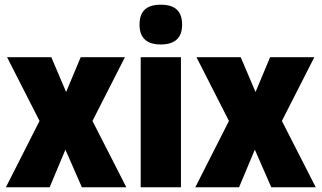

<svg xmlns="http://www.w3.org/2000/svg" viewBox="-20 -796 1367 816"><path d="M148 -282 5 0H191L258 -160L328 0H517L373 -282L511 -553H323L261 -405L198 -553H10Z M663 -776C605 -776 573 -751 573 -691C573 -632 607 -607 663 -607C720 -607 754 -632 754 -691C754 -751 722 -776 663 -776ZM749 -553H578V0H749Z M953 -282 810 0H996L1063 -160L1133 0H1322L1178 -282L1316 -553H1128L1066 -405L1003 -553H815Z"/></svg>

Font: Noto Sans Georgian Condensed Black
Style: Regular
Weight: 900
Width: 3
Designer: Monotype Design Team, Akaki Razmadze
Foundry: Google LLC
Version: Version 2.005